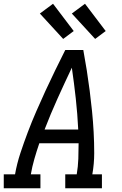

<svg xmlns="http://www.w3.org/2000/svg" viewBox="-30 -1001 650 1021"><path d="M-10 0V-74H50Q60 -131 78.5 -187Q97 -243 118 -298.5Q139 -354 163 -409Q187 -464 212 -518.5Q237 -573 263.5 -627Q290 -681 317 -735H413Q423 -681 431.5 -627Q440 -573 447 -518.5Q454 -464 459.5 -409Q465 -354 468 -298.5Q471 -243 471 -186.5Q471 -130 461 -74H512V0H317V-74H378Q385 -115 386.5 -156.5Q388 -198 388 -239H179Q165 -198 153 -156.5Q141 -115 134 -74H185V0ZM207 -312H386Q382 -395 373 -477Q364 -559 352 -641Q313 -559 276 -477Q239 -395 207 -312ZM476 -794 352 -929 422 -981 532 -836ZM306 -794 182 -929 252 -981 362 -836Z"/></svg>

Font: Iosevka Curly Slab ExObl
Style: Regular
Weight: 400
Width: 7
Italic angle: -9°
Monospace: yes
Designer: Belleve Invis
Foundry: Belleve Invis
Version: Version 11.1.0; ttfautohint (v1.8.3)